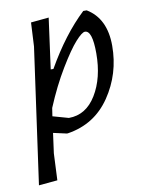

<svg xmlns="http://www.w3.org/2000/svg" viewBox="-77 -521 587 769"><g transform="rotate(-10 216.5 -136.5)"><path d="M174 -463 146 -257H157Q230 -385 315 -465H329Q405 -419 405 -308Q405 -194 342.5 -102Q280 -10 169 7H165L111 -5L100 76L95 185L19 192L96 -359L101 -456ZM307 -382Q295 -382 268 -352Q241 -322 200.5 -255Q160 -188 125 -104L120 -71L184 -53Q254 -53 295.5 -121Q337 -189 337 -289Q337 -382 307 -382Z"/></g></svg>

Font: Alegreya Sans
Style: Italic
Weight: 400
Italic angle: -7°
Designer: Juan Pablo del Peral
Foundry: Huerta Tipografica
Version: Version 2.007